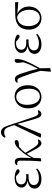

<svg xmlns="http://www.w3.org/2000/svg" viewBox="1392 -2234 1048 3871"><g transform="rotate(-90 1915.5 -298.0)"><path d="M50 -126Q50 -180 90 -217Q130 -254 212 -265Q141 -276 105.5 -308.5Q70 -341 70 -388Q70 -447 121 -486.5Q172 -526 266 -526Q321 -526 368 -512Q415 -498 439 -470Q441 -451 430.5 -439Q420 -427 403 -427Q387 -427 375 -433Q363 -439 345 -455L301 -496L271 -498Q205 -498 169.5 -469.5Q134 -441 134 -393Q134 -292 286 -292Q317 -292 341 -294V-245L296 -246Q202 -246 161.5 -217Q121 -188 121 -140Q121 -90 156.5 -63.5Q192 -37 263 -37Q359 -37 441 -92L455 -75Q420 -34 365 -10Q310 14 242 14Q155 14 102.5 -24Q50 -62 50 -126Z M750 -283Q725 -246 707.5 -217Q690 -188 667 -143Q665 -49 662 0L608 10L598 2L610 -187L613 -402Q613 -442 601.5 -458Q590 -474 561 -474Q549 -474 529 -470L521 -488Q533 -503 550 -513Q567 -523 588 -523Q630 -523 650.5 -494.5Q671 -466 671 -400Q671 -362 670 -322Q669 -282 668 -242L666 -187Q708 -273 765 -348Q822 -423 884 -475Q915 -502 942.5 -513Q970 -524 997 -526Q1027 -519 1027 -489Q1027 -466 1009.5 -455Q992 -444 956 -442L893 -438Q825 -380 770 -310Q841 -191 874 -140.5Q907 -90 931 -69.5Q955 -49 982 -49Q1010 -49 1032 -60L1040 -43Q1027 -16 1006 -1Q985 14 962 14Q934 14 908.5 -10.5Q883 -35 848 -96.5Q813 -158 750 -283Z M1446 -139 1353 -471 1152 8 1081 1 1077 -6 1329 -536 1296 -634Q1277 -692 1250 -714.5Q1223 -737 1179 -737Q1136 -737 1088 -707L1077 -731Q1095 -765 1122.5 -783.5Q1150 -802 1185 -802Q1231 -802 1263.5 -769Q1296 -736 1319 -663L1485 -166Q1508 -97 1526.5 -73Q1545 -49 1572 -49Q1597 -49 1622 -60L1629 -41Q1618 -18 1595.5 -2Q1573 14 1551 14Q1519 14 1495 -17Q1471 -48 1446 -139Z M1667 -256Q1667 -341 1701.5 -402.5Q1736 -464 1791 -495Q1846 -526 1905 -526Q1972 -526 2023.5 -495.5Q2075 -465 2104 -405.5Q2133 -346 2133 -261Q2133 -172 2099 -109.5Q2065 -47 2011 -16.5Q1957 14 1897 14Q1835 14 1782.5 -15.5Q1730 -45 1698.5 -105.5Q1667 -166 1667 -256ZM2063 -227Q2063 -349 2019 -421.5Q1975 -494 1898 -494Q1852 -494 1815.5 -467.5Q1779 -441 1758.5 -393.5Q1738 -346 1738 -285Q1738 -197 1761 -137Q1784 -77 1822 -47.5Q1860 -18 1905 -18Q1979 -18 2021 -76.5Q2063 -135 2063 -227Z M2311 -355Q2292 -407 2280 -430Q2268 -453 2256 -461.5Q2244 -470 2225 -470Q2206 -470 2191 -463L2183 -483Q2214 -521 2259 -521Q2284 -521 2302 -509Q2320 -497 2337.5 -465.5Q2355 -434 2374 -375Q2431 -207 2466 -56Q2515 -150 2544 -214Q2573 -278 2596 -353Q2584 -434 2584 -462Q2584 -526 2627 -526Q2638 -526 2644.5 -523Q2651 -520 2658 -513Q2661 -492 2661 -469Q2661 -336 2475 -15L2479 190L2415 206L2406 199L2423 -6Q2398 -103 2373.5 -176.5Q2349 -250 2311 -355Z M2765 -126Q2765 -180 2805 -217Q2845 -254 2927 -265Q2856 -276 2820.5 -308.5Q2785 -341 2785 -388Q2785 -447 2836 -486.5Q2887 -526 2981 -526Q3036 -526 3083 -512Q3130 -498 3154 -470Q3156 -451 3145.5 -439Q3135 -427 3118 -427Q3102 -427 3090 -433Q3078 -439 3060 -455L3016 -496L2986 -498Q2920 -498 2884.5 -469.5Q2849 -441 2849 -393Q2849 -292 3001 -292Q3032 -292 3056 -294V-245L3011 -246Q2917 -246 2876.5 -217Q2836 -188 2836 -140Q2836 -90 2871.5 -63.5Q2907 -37 2978 -37Q3074 -37 3156 -92L3170 -75Q3135 -34 3080 -10Q3025 14 2957 14Q2870 14 2817.5 -24Q2765 -62 2765 -126Z M3254 -243Q3254 -369 3328.5 -441Q3403 -513 3550 -514L3806 -517L3810 -453L3571 -472Q3639 -445 3679.5 -382.5Q3720 -320 3720 -242Q3720 -164 3688 -106Q3656 -48 3602 -17Q3548 14 3485 14Q3419 14 3366.5 -17.5Q3314 -49 3284 -107Q3254 -165 3254 -243ZM3325 -249Q3325 -178 3347.5 -126Q3370 -74 3408.5 -46Q3447 -18 3495 -18Q3565 -18 3609.5 -75Q3654 -132 3654 -234Q3654 -324 3615 -392Q3576 -460 3506 -477Q3416 -468 3370.5 -409Q3325 -350 3325 -249Z"/></g></svg>

Font: GL-CurulMinamoto Light
Style: Regular
Weight: 300
Designer: Eunice (kana); Ryoko NISHIZUKA 西塚涼子 (ideographs); Frank Grießhammer (Latin, Greek & Cyrillic); Wenlong ZHANG
Foundry: Gutenberg Labo; Adobe
Version: Version 1.002